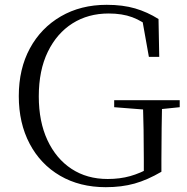

<svg xmlns="http://www.w3.org/2000/svg" viewBox="-20 -762 777 797"><path d="M419 15Q311 15 229.5 -32.5Q148 -80 103 -165.5Q58 -251 58 -363Q58 -476 104 -561Q150 -646 232.5 -694Q315 -742 423 -742Q490 -742 541 -727Q592 -712 638 -683L641 -526H598L568 -694L615 -676V-639Q571 -675 529 -690.5Q487 -706 431 -706Q346 -706 281 -665Q216 -624 178.5 -547Q141 -470 141 -362Q141 -257 177 -180Q213 -103 277 -61Q341 -19 427 -19Q478 -19 520.5 -31Q563 -43 607 -68L577 -40V-101Q577 -163 576 -223.5Q575 -284 573 -346H653Q652 -290 651 -231Q650 -172 650 -100V-49Q592 -15 538.5 0Q485 15 419 15ZM454 -317V-346H726V-317L619 -306H594Z"/></svg>

Font: Noto Serif KR ExtraLight Light
Style: Regular
Weight: 300
Version: Version 2.003-H1;hotconv 1.1.1;makeotfexe 2.6.0